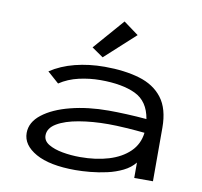

<svg xmlns="http://www.w3.org/2000/svg" viewBox="-78 -765 905 859"><g transform="rotate(10 375.0 -335.5)"><path d="M318 11Q201 11 138 -24.5Q75 -60 75 -115Q75 -164 122 -200.5Q169 -237 247.5 -257Q326 -277 420 -277Q455 -277 501 -275Q547 -273 592 -269Q579 -348 519 -376.5Q459 -405 360 -405Q311 -405 262.5 -394Q214 -383 175 -357L123 -403Q171 -435 234 -451Q297 -467 368 -467Q458 -467 526 -447Q594 -427 631.5 -378Q669 -329 669 -243V0H584V-70Q564 -45 531.5 -29Q499 -13 461 -4.5Q423 4 385.5 7.5Q348 11 318 11ZM160 -119Q160 -94 185 -79Q210 -64 248.5 -57Q287 -50 329 -50Q401 -50 458.5 -67.5Q516 -85 552 -120Q588 -155 594 -207Q555 -211 509 -214Q463 -217 429 -217Q357 -217 295.5 -206.5Q234 -196 197 -174Q160 -152 160 -119ZM351 -507 299 -543 420 -682 488 -632Z"/></g></svg>

Font: Inconsolata ExtraExpanded
Style: Regular
Weight: 400
Width: 8
Monospace: yes
Designer: Raph Levien, Cyreal, Brenton Simpson
Foundry: Raph Levien, Cyreal, Google
Version: Version 3.000; ttfautohint (v1.8.2.53-6de2)